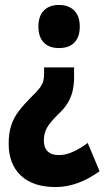

<svg xmlns="http://www.w3.org/2000/svg" viewBox="-20 -578 424 775"><path d="M279 -306V-266Q279 -234 272.5 -208.5Q266 -183 252.5 -161Q239 -139 214 -116Q194 -96 181.5 -80Q169 -64 163 -47.5Q157 -31 157 -10Q157 18 172.5 33Q188 48 218 48Q244 48 273 35.5Q302 23 334 -1L382 113Q338 145 293.5 161Q249 177 205 177Q113 177 64 130.5Q15 84 15 2Q15 -41 25.5 -72.5Q36 -104 56.5 -130.5Q77 -157 106 -186Q130 -209 141 -224Q152 -239 155 -252Q158 -265 158 -282V-306ZM302 -471Q302 -429 280.5 -406.5Q259 -384 218 -384Q178 -384 156.5 -406.5Q135 -429 135 -471Q135 -513 157 -535.5Q179 -558 218 -558Q257 -558 279.5 -535.5Q302 -513 302 -471Z"/></svg>

Font: Noto Sans Khmer ExtraCondensed ExtraBold
Style: Regular
Weight: 800
Width: 2
Designer: Danh Hong and the Monotype Design Team
Foundry: Monotype Imaging Inc.
Version: Version 2.004